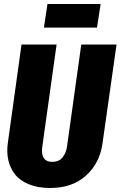

<svg xmlns="http://www.w3.org/2000/svg" viewBox="-20 -916 599 954"><path d="M461.9 -778.8H198.2L215.8 -896H480ZM559.1 -694.8 488.8 -200.2Q475.1 -105 407.2 -43.5Q339.4 18.1 229 18.1Q169.4 18.1 124.8 0.2Q80.1 -17.6 55.4 -48.6Q30.8 -79.6 21.5 -119.6Q12.2 -159.7 19 -206.1L86.9 -694.8H261.2L189.9 -185.1Q185.1 -151.9 197 -131.8Q209 -111.8 240.2 -111.8Q272.5 -111.8 290.3 -133.1Q308.1 -154.3 313 -188L383.8 -694.8Z"/></svg>

Font: Fira Sans Compressed ExtraBold
Style: Italic
Weight: 800
Width: 3
Italic angle: -8°
Designer: Carrois Corporate & Edenspiekermann AG
Foundry: Carrois Corporate GbR & Edenspiekermann AG
Version: Version 4.203;PS 004.203;hotconv 1.0.88;makeotf.lib2.5.64775